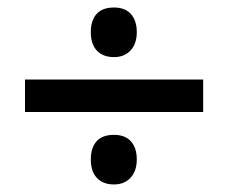

<svg xmlns="http://www.w3.org/2000/svg" viewBox="-20 -609 611 514"><path d="M46.9 -309.1V-396H523.9V-309.1ZM223.1 -182.1Q223.1 -213.4 238.5 -230.7Q253.9 -248 285.2 -248Q314.9 -248 330.6 -230.5Q346.2 -212.9 346.2 -182.1Q346.2 -151.4 329.6 -133.3Q313 -115.2 285.2 -115.2Q255.9 -115.2 239.5 -132.6Q223.1 -149.9 223.1 -182.1ZM223.1 -522.9Q223.1 -554.2 238.5 -571.5Q253.9 -588.9 285.2 -588.9Q314.9 -588.9 330.6 -571.3Q346.2 -553.7 346.2 -522.9Q346.2 -492.2 329.6 -474.1Q313 -456.1 285.2 -456.1Q255.9 -456.1 239.5 -473.4Q223.1 -490.7 223.1 -522.9Z"/></svg>

Font: JBL Sans
Style: Semibold
Weight: 600
Version: Version 1.10